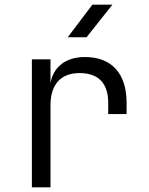

<svg xmlns="http://www.w3.org/2000/svg" viewBox="-20 -805 640 825"><path d="M271 -645H352L463 -785H377ZM117 0H197V-353C197 -442 241 -491 322 -491C402 -491 445 -448 445 -363V-315H524V-363C524 -488 461 -560 345 -560C262 -560 209 -517 197 -448V-550H117Z"/></svg>

Font: JetBrains Mono Light
Style: Regular
Weight: 336
Monospace: yes
Designer: Philipp Nurullin, Konstantin Bulenkov
Foundry: JetBrains
Version: Version 2.305